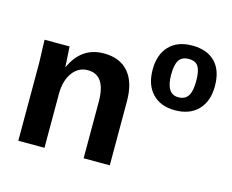

<svg xmlns="http://www.w3.org/2000/svg" viewBox="-98 -832 1171 971"><g transform="rotate(15 488.0 -346.5)"><path d="M549 0H412V-296Q412 -436 318 -436Q268 -436 237.5 -393Q207 -350 207 -283V0H70V-410Q70 -416 66 -528H197Q198 -519 200 -478Q203 -437 203 -423H205Q258 -539 375 -539Q459 -539 504 -486.5Q549 -434 549 -335Z M959 -524Q959 -445 915.5 -399.5Q872 -354 794 -354Q719 -354 676 -399Q633 -444 633 -524Q633 -603 676 -648Q719 -693 796 -693Q874 -693 916.5 -649.5Q959 -606 959 -524ZM797 -623Q761 -623 745.5 -599.5Q730 -576 730 -524Q730 -422 794 -422Q829 -422 845 -446.5Q861 -471 861 -524Q861 -577 846.5 -600Q832 -623 797 -623Z"/></g></svg>

Font: Libra Sans
Style: Bold
Weight: 700
Foundry: Context Ltd
Version: Version 1.000